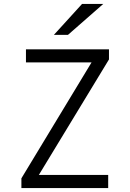

<svg xmlns="http://www.w3.org/2000/svg" viewBox="-20 -949 656 969"><path d="M530 -649 176 -66H526V0H88V-49L442 -634H111V-700H530ZM394 -929H501L323 -773H252Z"/></svg>

Font: Overpass Mono Light
Style: Regular
Weight: 300
Monospace: yes
Designer: Delve Withrington, Dave Bailey
Foundry: Delve Fonts
Version: Version 1.000;DELV;Overpass